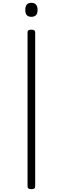

<svg xmlns="http://www.w3.org/2000/svg" viewBox="-20 -1325 445 1359"><path d="M202 14Q188 14 181.5 9Q175 4 175 -5V-1096Q175 -1106 181.5 -1110.5Q188 -1115 202 -1115Q215 -1115 222 -1110.5Q229 -1106 229 -1096V-5Q229 4 223 9Q217 14 202 14ZM202 -1206Q180 -1206 169.5 -1218Q159 -1230 159 -1254Q159 -1280 169.5 -1292.5Q180 -1305 202 -1305Q223 -1305 234.5 -1292.5Q246 -1280 246 -1255Q246 -1230 235 -1218Q224 -1206 202 -1206Z"/></svg>

Font: Playwrite FR Moderne ExtraLight
Style: Regular
Weight: 250
Version: Version 1.002